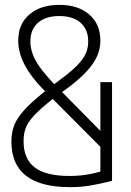

<svg xmlns="http://www.w3.org/2000/svg" viewBox="-20 -760 540 790"><path d="M268 10Q27 10 27 -177Q27 -210 36 -237.5Q45 -265 68.5 -294Q92 -323 133 -358Q174 -393 238 -440Q278 -470 301 -494.5Q324 -519 333.5 -541.5Q343 -564 343 -589Q343 -639 311.5 -666.5Q280 -694 224 -694Q168 -694 136.5 -666.5Q105 -639 105 -589Q105 -564 114.5 -537.5Q124 -511 145.5 -481.5Q167 -452 202 -415L438 -176L406 -143L158 -392Q107 -444 81 -494Q55 -544 55 -593Q55 -661 101 -700.5Q147 -740 224 -740Q301 -740 347 -700.5Q393 -661 393 -593Q393 -560 380 -530Q367 -500 339.5 -469.5Q312 -439 268 -405Q207 -362 170 -331Q133 -300 112.5 -276Q92 -252 84.5 -229.5Q77 -207 77 -179Q77 -106 123 -71Q169 -36 265 -36Q303 -36 337 -41.5Q371 -47 412 -59L393 -27V-422H441V-16Q391 -3 351 3.5Q311 10 268 10Z"/></svg>

Font: M PLUS 1 Code Light
Style: Regular
Weight: 300
Designer: Coji Morishita
Foundry: UNDERFOREST DESIGN
Version: Version 1.002